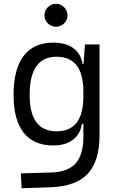

<svg xmlns="http://www.w3.org/2000/svg" viewBox="-20 -750 626 1003"><path d="M92.8 233.4 88.9 155.8 250 150.9Q336.4 147.9 375.7 102.8Q415 57.6 415.5 -30.3V-103H407.7Q400.4 -50.3 361.8 -20.3Q323.2 9.8 257.3 9.8Q155.8 9.8 103.3 -57.1Q50.8 -124 50.8 -253.9Q50.8 -388.7 103.5 -458Q156.2 -527.3 258.3 -527.3Q323.2 -527.3 363 -498.5Q402.8 -469.7 411.1 -416.5H416.5L423.8 -517.6H500V-45.9Q500 92.3 438 158.2Q376 224.1 240.2 228.5ZM415.5 -271.5Q415.5 -453.6 275.4 -453.6Q134.8 -453.6 134.8 -253.9Q134.8 -64 275.9 -64Q415.5 -64 415.5 -246.1ZM272.5 -610.4Q247.6 -610.4 230 -627.7Q212.4 -645 212.4 -669.9Q212.4 -694.8 230 -712.4Q247.6 -730 272.5 -730Q297.4 -730 314.9 -712.4Q332.5 -694.8 332.5 -669.9Q332.5 -645 314.9 -627.7Q297.4 -610.4 272.5 -610.4Z"/></svg>

Font: Cascadia Mono NF SemiLight
Style: Regular
Weight: 350
Monospace: yes
Designer: Aaron Bell
Foundry: Saja Typeworks
Version: Version 2404.023; ttfautohint (v1.8.4)